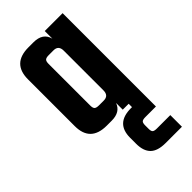

<svg xmlns="http://www.w3.org/2000/svg" viewBox="-229 -552 851 851"><g transform="rotate(-45 197.0 -126.0)"><path d="M286 166H370V239H268Q218 239 195.5 216.5Q173 194 173 149V111Q173 21 268 21H275V0H238V-42Q223 0 169 0H138Q36 0 36 -99V-392Q36 -491 138 -491H169Q228 -491 240 -443V-491H352V94H286Q270 94 264.5 99Q259 104 259 119V142Q259 156 264.5 161Q270 166 286 166ZM177 -88H207Q238 -88 238 -121V-370Q238 -403 207 -403H177Q161 -403 155 -397.5Q149 -392 149 -376V-115Q149 -99 155 -93.5Q161 -88 177 -88Z"/></g></svg>

Font: Teko Medium
Style: Regular
Weight: 500
Designer: Manushi Parikh, Jonny Pinhorn
Foundry: Indian Type Foundry
Version: Version 1.106;PS 1.0;hotconv 1.0.78;makeotf.lib2.5.61930; tt